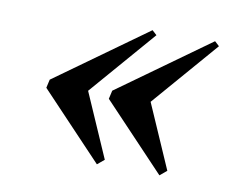

<svg xmlns="http://www.w3.org/2000/svg" viewBox="-51 -467 610 493"><g transform="rotate(10 254.0 -220.0)"><path d="M392 -38 230 -209 235 -231 473 -402 485 -391 337 -220 410 -53ZM229 -38 67 -209 72 -231 310 -402 322 -391 174 -220 247 -53Z"/></g></svg>

Font: Libre Bodoni
Style: Italic
Weight: 400
Italic angle: -13°
Designer: Pablo Impallari, Rodrigo Fuenzalida
Foundry: Impallari Type
Version: Version 2.005;gftools[0.9.23]